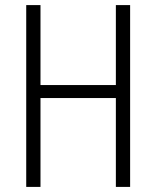

<svg xmlns="http://www.w3.org/2000/svg" viewBox="-20 -734 614 754"><path d="M491 0H435V-349H139V0H83V-714H139V-400H435V-714H491Z"/></svg>

Font: Noto Sans Lao UI Cond Light
Style: Regular
Weight: 300
Width: 3
Designer: Monotype Design Team
Foundry: Monotype Imaging Inc.
Version: Version 2.000; ttfautohint (v1.8.4.7-5d5b)